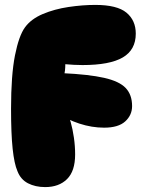

<svg xmlns="http://www.w3.org/2000/svg" viewBox="-20 -736 578 782"><path d="M368 -716Q457 -716 495 -684.5Q533 -653 533 -599Q533 -533 480 -502Q427 -471 316 -471Q300 -471 280.5 -472Q261 -473 239 -475V-511Q246 -495 246 -472.5Q246 -450 241 -426L235 -438Q342 -433 404 -419Q466 -405 492 -377.5Q518 -350 518 -304Q518 -267 490 -241.5Q462 -216 404 -216Q354 -216 303.5 -232.5Q253 -249 202 -281L251 -283Q260 -267 268 -238.5Q276 -210 281 -175.5Q286 -141 286 -107Q286 -39 253 -6.5Q220 26 164 26Q124 26 94 10.5Q64 -5 51 -39Q38 -69 31.5 -130Q25 -191 25 -293Q25 -430 41 -510.5Q57 -591 82 -625Q107 -659 154.5 -679Q202 -699 259 -707.5Q316 -716 368 -716Z"/></svg>

Font: DynaPuff
Style: Bold
Weight: 700
Designer: Toshi Omagari, Jennifer Daniel
Foundry: Google Fonts
Version: Version 2.000